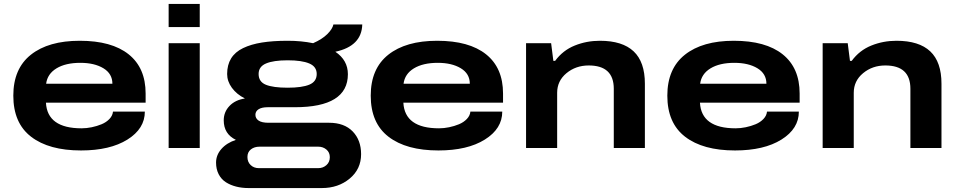

<svg xmlns="http://www.w3.org/2000/svg" viewBox="-20 -744 4818 965"><path d="M387.2 12.2Q226.1 12.2 136.5 -56.6Q46.9 -125.5 46.9 -263.2Q46.9 -398.9 135.3 -469Q223.6 -539.1 380.9 -539.1Q541.5 -539.1 626.7 -470.9Q711.9 -402.8 711.9 -273.9V-228H210.9Q217.8 -99.1 390.1 -99.1Q415 -99.1 441.2 -104.5Q467.3 -109.9 490.7 -119.6Q514.2 -129.4 530 -146Q545.9 -162.6 547.9 -183.1H708Q708 -97.2 620.4 -42.5Q532.7 12.2 387.2 12.2ZM211.9 -323.2H544.9Q544.9 -373.5 499.8 -400.9Q454.6 -428.2 383.8 -428.2Q309.6 -428.2 263.9 -400.4Q218.3 -372.6 211.9 -323.2Z M827.6 -607.9V-724.1H983.9V-607.9ZM827.6 0V-526.9H983.9V0Z M1229.5 201.2Q1195.8 201.2 1167 193.8Q1138.2 186.5 1115.2 171.9Q1092.3 157.2 1079.1 131.8Q1065.9 106.4 1065.9 73.2Q1065.9 35.2 1092.8 4.6Q1119.6 -25.9 1165.5 -41Q1104.5 -70.8 1104.5 -139.2Q1104.5 -181.2 1133.3 -211.4Q1162.1 -241.7 1210.9 -249Q1169.4 -270 1145.5 -302.7Q1121.6 -335.4 1121.6 -372.1Q1121.6 -418 1141.6 -450.4Q1161.6 -482.9 1201.7 -502.2Q1241.7 -521.5 1296.6 -530.3Q1351.6 -539.1 1425.8 -539.1Q1494.1 -539.1 1553.7 -526.9Q1599.1 -546.9 1625 -572.5Q1650.9 -598.1 1655.8 -621.1H1800.8Q1797.9 -512.2 1665.5 -483.9Q1728.5 -441.4 1728.5 -371.1Q1728.5 -205.1 1461.9 -205.1H1325.7Q1295.4 -205.1 1279.5 -194.8Q1263.7 -184.6 1263.7 -167Q1263.7 -148.9 1279.8 -137.9Q1295.9 -127 1329.6 -127H1633.8Q1710.4 -127 1752.7 -83.3Q1794.9 -39.6 1794.9 30.8Q1794.9 106 1737.5 153.6Q1680.2 201.2 1597.7 201.2ZM1425.8 -303.2Q1498 -303.2 1534.9 -318.6Q1571.8 -334 1571.8 -372.1Q1571.8 -409.2 1534.4 -425Q1497.1 -440.9 1425.8 -440.9Q1354.5 -440.9 1317.1 -425Q1279.8 -409.2 1279.8 -372.1Q1279.8 -333 1316.2 -318.1Q1352.5 -303.2 1425.8 -303.2ZM1280.8 101.1H1579.6Q1603.5 101.1 1620.6 85.9Q1637.7 70.8 1637.7 45.9Q1637.7 22 1620.6 7.6Q1603.5 -6.8 1579.6 -6.8H1284.7Q1258.3 -6.8 1241 6.8Q1223.6 20.5 1223.6 44.9Q1223.6 70.3 1240 85.7Q1256.3 101.1 1280.8 101.1Z M2183.6 12.2Q2022.5 12.2 1932.9 -56.6Q1843.3 -125.5 1843.3 -263.2Q1843.3 -398.9 1931.6 -469Q2020 -539.1 2177.2 -539.1Q2337.9 -539.1 2423.1 -470.9Q2508.3 -402.8 2508.3 -273.9V-228H2007.3Q2014.2 -99.1 2186.5 -99.1Q2211.4 -99.1 2237.5 -104.5Q2263.7 -109.9 2287.1 -119.6Q2310.5 -129.4 2326.4 -146Q2342.3 -162.6 2344.2 -183.1H2504.4Q2504.4 -97.2 2416.7 -42.5Q2329.1 12.2 2183.6 12.2ZM2008.3 -323.2H2341.3Q2341.3 -373.5 2296.1 -400.9Q2251 -428.2 2180.2 -428.2Q2106 -428.2 2060.3 -400.4Q2014.6 -372.6 2008.3 -323.2Z M2624 0V-526.9H2750L2761.2 -438H2770Q2809.1 -491.2 2868.7 -515.1Q2928.2 -539.1 2995.1 -539.1Q3108.4 -539.1 3164.8 -485.8Q3221.2 -432.6 3221.2 -323.2V0H3064.9V-297.9Q3064.9 -415 2939 -415Q2874 -415 2827.1 -376.2Q2780.3 -337.4 2780.3 -277.8V0Z M3674.3 12.2Q3513.2 12.2 3423.6 -56.6Q3334 -125.5 3334 -263.2Q3334 -398.9 3422.4 -469Q3510.7 -539.1 3668 -539.1Q3828.6 -539.1 3913.8 -470.9Q3999 -402.8 3999 -273.9V-228H3498Q3504.9 -99.1 3677.2 -99.1Q3702.1 -99.1 3728.3 -104.5Q3754.4 -109.9 3777.8 -119.6Q3801.3 -129.4 3817.1 -146Q3833 -162.6 3835 -183.1H3995.1Q3995.1 -97.2 3907.5 -42.5Q3819.8 12.2 3674.3 12.2ZM3499 -323.2H3832Q3832 -373.5 3786.9 -400.9Q3741.7 -428.2 3670.9 -428.2Q3596.7 -428.2 3551 -400.4Q3505.4 -372.6 3499 -323.2Z M4114.7 0V-526.9H4240.7L4252 -438H4260.7Q4299.8 -491.2 4359.4 -515.1Q4418.9 -539.1 4485.8 -539.1Q4599.1 -539.1 4655.5 -485.8Q4711.9 -432.6 4711.9 -323.2V0H4555.7V-297.9Q4555.7 -415 4429.7 -415Q4364.7 -415 4317.9 -376.2Q4271 -337.4 4271 -277.8V0Z"/></svg>

Font: Archivo Expanded
Style: Bold
Weight: 700
Width: 7
Designer: Hector Gatti
Foundry: Omnibus-Type
Version: Version 2.001